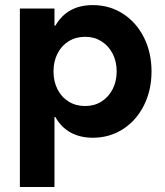

<svg xmlns="http://www.w3.org/2000/svg" viewBox="-20 -538 660 769"><path d="M59.6 -503.9H198.2V-435.5H202.1Q249.5 -517.6 351.6 -517.6Q418.9 -517.6 472.7 -482.9Q526.4 -448.2 556.6 -387.7Q586.9 -327.1 586.9 -252Q586.9 -176.8 556.6 -116.2Q526.4 -55.7 472.7 -21Q418.9 13.7 351.6 13.7Q301.3 13.7 263.2 -7.1Q225.1 -27.8 201.7 -69.3H198.2V210.9H59.6ZM447.3 -252Q447.3 -292 430.9 -323.5Q414.6 -355 386 -372.8Q357.4 -390.6 321.3 -390.6Q284.2 -390.6 255.4 -373Q226.6 -355.5 210.4 -323.7Q194.3 -292 194.3 -252Q194.3 -211.9 210.4 -180.2Q226.6 -148.4 255.4 -130.9Q284.2 -113.3 321.3 -113.3Q357.4 -113.3 386 -131.1Q414.6 -148.9 430.9 -180.4Q447.3 -211.9 447.3 -252Z"/></svg>

Font: Wanted Sans
Style: Bold
Weight: 700
Designer: Original Design by Kil Hyung-jin and Kang Hanbin, Wanted Lab, Inc; Hangeul from Source Han Sans by Jang Soo-young and Ka
Foundry: Wanted Lab, Inc.
Version: Version 1.000